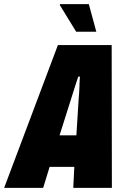

<svg xmlns="http://www.w3.org/2000/svg" viewBox="-60 -905 613 925"><path d="M-40 0 219 -688H478L479 0H293L298 -101H179L148 0ZM227 -253H308L319 -429Q320 -440 321 -453.5Q322 -467 322.5 -482Q323 -497 323.5 -511Q324 -525 325 -536H317Q312 -521 305.5 -501Q299 -481 293 -462Q287 -443 283 -430ZM307 -752 228 -881 229 -885H368L404 -752Z"/></svg>

Font: Archivo ExtraCondensed Black
Style: Italic
Weight: 900
Width: 2
Italic angle: -10°
Designer: Hector Gatti
Foundry: Omnibus-Type
Version: Version 2.001